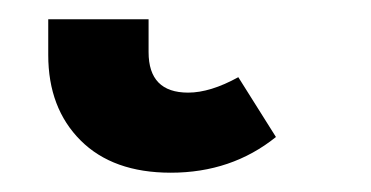

<svg xmlns="http://www.w3.org/2000/svg" viewBox="-20 21 385 199"><path d="M157 200Q97 200 63.5 166.5Q30 133 30 78V41H134V75Q134 117 175 117Q198 117 227 101L266 163Q220 200 157 200Z"/></svg>

Font: FiraGO SemiBold
Style: Regular
Weight: 600
Designer: bBox Type
Foundry: bBox Type GmbH
Version: Version 1.001;PS 001.001;hotconv 1.0.88;makeotf.lib2.5.64775